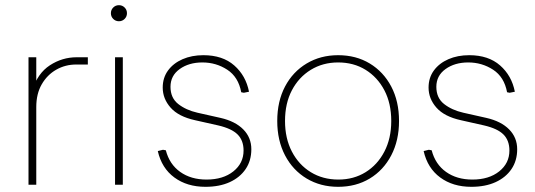

<svg xmlns="http://www.w3.org/2000/svg" viewBox="-20 -713 2066 741"><path d="M90 0V-492H120V-368L105 -365Q125 -430 172.5 -461Q220 -492 276 -492H319V-464H274Q232 -464 197 -444Q162 -424 141 -387.5Q120 -351 120 -300V0Z M424 0V-492H454V0ZM439 -631Q426 -631 417 -640Q408 -649 408 -662Q408 -675 417 -684Q426 -693 439 -693Q452 -693 461 -684Q470 -675 470 -662Q470 -649 461 -640Q452 -631 439 -631Z M773 8Q702 8 653 -28Q604 -64 589 -130L609 -135L620 -133Q634 -79 675.5 -49.5Q717 -20 777 -20Q841 -20 880.5 -51.5Q920 -83 920 -132Q920 -171 897 -194Q874 -217 822 -229L733 -249Q669 -263 638.5 -297.5Q608 -332 608 -375Q608 -413 628.5 -441Q649 -469 684.5 -484.5Q720 -500 765 -500Q839 -500 884 -460.5Q929 -421 941 -359L921 -355L911 -357Q900 -416 857 -444Q814 -472 761 -472Q709 -472 673.5 -446.5Q638 -421 638 -378Q638 -335 668 -311.5Q698 -288 742 -278L831 -258Q888 -245 919 -213.5Q950 -182 950 -137Q950 -93 928 -60.5Q906 -28 866.5 -10Q827 8 773 8Z M1285 8Q1217 8 1163.5 -24Q1110 -56 1080 -113.5Q1050 -171 1050 -246Q1050 -322 1080 -379Q1110 -436 1163.5 -468Q1217 -500 1285 -500Q1354 -500 1407 -468Q1460 -436 1490 -379Q1520 -322 1520 -246Q1520 -171 1490 -113.5Q1460 -56 1407 -24Q1354 8 1285 8ZM1286 -20Q1345 -20 1391 -48.5Q1437 -77 1463.5 -128Q1490 -179 1490 -246Q1490 -314 1463.5 -364.5Q1437 -415 1391 -443.5Q1345 -472 1285 -472Q1226 -472 1179.5 -443.5Q1133 -415 1106.5 -364.5Q1080 -314 1080 -246Q1080 -179 1106.5 -128Q1133 -77 1179.5 -48.5Q1226 -20 1286 -20Z M1799 8Q1728 8 1679 -28Q1630 -64 1615 -130L1635 -135L1646 -133Q1660 -79 1701.5 -49.5Q1743 -20 1803 -20Q1867 -20 1906.5 -51.5Q1946 -83 1946 -132Q1946 -171 1923 -194Q1900 -217 1848 -229L1759 -249Q1695 -263 1664.5 -297.5Q1634 -332 1634 -375Q1634 -413 1654.5 -441Q1675 -469 1710.5 -484.5Q1746 -500 1791 -500Q1865 -500 1910 -460.5Q1955 -421 1967 -359L1947 -355L1937 -357Q1926 -416 1883 -444Q1840 -472 1787 -472Q1735 -472 1699.5 -446.5Q1664 -421 1664 -378Q1664 -335 1694 -311.5Q1724 -288 1768 -278L1857 -258Q1914 -245 1945 -213.5Q1976 -182 1976 -137Q1976 -93 1954 -60.5Q1932 -28 1892.5 -10Q1853 8 1799 8Z"/></svg>

Font: Fustat ExtraLight
Style: Regular
Weight: 250
Designer: Mohamed Gaber, Khaled Hosny, Laura Garcia Mut
Foundry: Kief Type Foundry, Alif Type Foundry, Hard Type Foundry
Version: Version 1.007